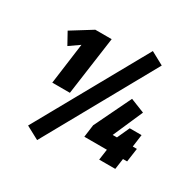

<svg xmlns="http://www.w3.org/2000/svg" viewBox="-184 -940 1204 1209"><g transform="rotate(30 418.0 -336.0)"><path d="M327 -696 268 -272H140L180 -570L107 -519L60 -604L208 -696ZM589 -761 683 -710 238 89 143 38ZM810 -177 796 -78H766L755 0H638L649 -78H485L497 -168L626 -435L729 -394L634 -177H665L706 -267H792L780 -177Z"/></g></svg>

Font: Fira Sans Extra Condensed Black
Style: Italic
Weight: 900
Width: 3
Italic angle: -8°
Designer: Carrois Corporate & Edenspiekermann AG
Foundry: Carrois Corporate GbR & Edenspiekermann AG
Version: Version 4.203